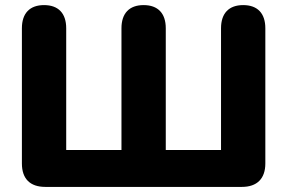

<svg xmlns="http://www.w3.org/2000/svg" viewBox="-20 -734 1128 754"><path d="M158 0H930C989 0 1022 -32 1022 -92V-623C1022 -682 991 -714 935 -714C879 -714 848 -682 848 -623V-145H631V-623C631 -682 600 -714 544 -714C488 -714 457 -682 457 -623V-145H240V-623C240 -682 209 -714 153 -714C97 -714 66 -682 66 -623V-92C66 -32 98 0 158 0Z"/></svg>

Font: SN Pro Heavy
Style: Regular
Weight: 800
Designer: Tobias Whetton
Foundry: Supernotes
Version: Version 1.001;Glyphs 3.2 (3249)